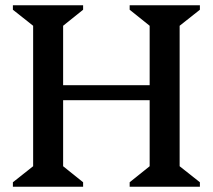

<svg xmlns="http://www.w3.org/2000/svg" viewBox="-20 -710 810 730"><path d="M473 0V-17L549 -78V-612L473 -673V-690H740V-673L663 -612V-78L740 -17V0ZM29 0V-17L106 -78V-612L29 -673V-690H296V-673L220 -612V-78L296 -17V0ZM180 -329V-386H590V-329Z"/></svg>

Font: Platypi Light
Style: Regular
Weight: 400
Version: Version 1.200